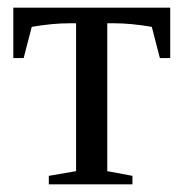

<svg xmlns="http://www.w3.org/2000/svg" viewBox="-20 -479 477 499"><path d="M422.4 -459V-328.1H395.5L374.5 -409.2Q320.3 -418.5 277.3 -418.5H258.8V-34.2L324.2 -22V0H106.9V-22L177.7 -34.2V-418.5H159.7Q116.7 -418.5 62.5 -409.2L41.5 -328.1H14.6V-459Z"/></svg>

Font: Times New Roman
Style: Regular
Weight: 400
Designer: Steve Matteson
Foundry: Ascender Corporation
Version: Version 2.00.3